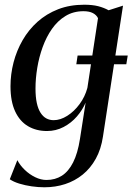

<svg xmlns="http://www.w3.org/2000/svg" viewBox="-20 -545 562 814"><path d="M303.5 -272.5 309 -309.5H521.5L515.5 -272.5ZM416.5 34Q408.5 87.5 386.2 127.8Q364 168 330.8 195Q297.5 222 256.2 235.5Q215 249 168 249Q142 249 114.2 245Q86.5 241 62 233.5Q37.5 226 21.5 215L53.5 134Q65 156 85 175.2Q105 194.5 129.2 206.2Q153.5 218 177 218Q214 218 242.2 200Q270.5 182 290 143.5Q309.5 105 319 44L343 -110Q330 -79 306 -51.2Q282 -23.5 249.5 -6.5Q217 10.5 179 10.5Q133.5 10.5 98.5 -10.2Q63.5 -31 44 -73.2Q24.5 -115.5 24.5 -179Q24.5 -230.5 37.5 -280.5Q50.5 -330.5 76 -374.8Q101.5 -419 139.2 -452.8Q177 -486.5 226.5 -505.8Q276 -525 337 -525Q371.5 -525 396 -518.8Q420.5 -512.5 440.5 -501.5L501.5 -521ZM395.5 -468Q389 -481.5 373.8 -489.5Q358.5 -497.5 334 -497.5Q291 -497.5 257.8 -477.2Q224.5 -457 200.5 -422.8Q176.5 -388.5 161 -345.8Q145.5 -303 138 -257.5Q130.5 -212 130.5 -170Q130.5 -134 136 -108.5Q141.5 -83 152 -66.8Q162.5 -50.5 176.5 -43Q190.5 -35.5 207.5 -35.5Q236 -35.5 265.2 -54Q294.5 -72.5 317.5 -103.8Q340.5 -135 350.5 -172.5Z"/></svg>

Font: Merriweather 120pt
Style: Italic
Weight: 400
Italic angle: -7.8°
Version: Version 2.101